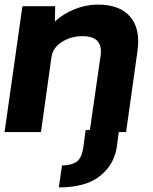

<svg xmlns="http://www.w3.org/2000/svg" viewBox="-25 -577 669 839"><path d="M402 -557Q498 -557 543.5 -504.5Q589 -452 576 -356L526 0H494L486 61Q477 124 439.5 166Q402 208 350.5 225Q299 242 232 242L246 146Q286 146 309.5 130Q333 114 340 61L349 -8L368 -10L415 -337Q425 -419 335 -419Q286 -419 246 -394Q206 -369 200 -328L154 0H-5L73 -550H216L215 -483Q251 -517 301.5 -537Q352 -557 402 -557Z"/></svg>

Font: Oakes Grotesk Bold
Style: Italic
Weight: 700
Italic angle: -8°
Designer: Samuel Oakes
Foundry: Samuel Oakes
Version: Version 1.000;PS 001.000;hotconv 1.0.88;makeotf.lib2.5.64775